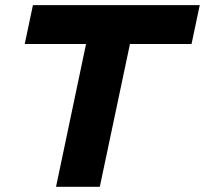

<svg xmlns="http://www.w3.org/2000/svg" viewBox="-20 -723 793 743"><path d="M196.8 0 313 -552.7H75.7L107.4 -703.1H752.9L721.2 -552.7H482.9L366.2 0Z"/></svg>

Font: Schibsted Grotesk ExtraBold
Style: Italic
Weight: 800
Italic angle: -12°
Designer: Bakken & Baeck AS, Henrik Kongsvoll
Foundry: Schibsted ASA
Version: Version 1.100; ttfautohint (v1.8.4.7-5d5b);gftools[0.9.25]